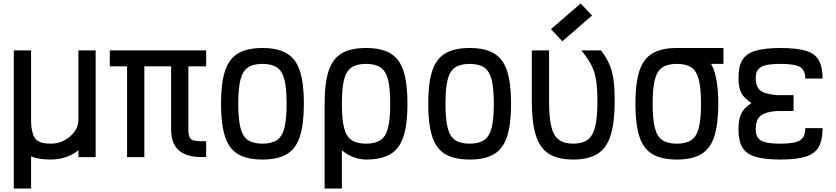

<svg xmlns="http://www.w3.org/2000/svg" viewBox="-20 -910 4840 1112"><path d="M60 182V-618H160V-199Q163 -152 174 -125.5Q185 -99 209 -88.5Q233 -78 275 -78Q306 -78 334.5 -89Q363 -100 385.5 -119.5Q408 -139 421 -163Q434 -187 434 -214V-618H534V0H434V-40Q414 -23 389 -11Q364 1 335 7.5Q306 14 275 14Q240 14 211.5 9.5Q183 5 160 -4V182Z M1174 -1Q1072 5 1021.5 -34.5Q971 -74 971 -159V-618H1174V-526H616V-618H1174V-526H1071V-159Q1071 -129 1078.5 -114Q1086 -99 1108.5 -95Q1131 -91 1174 -92ZM716 0V-593H816V0Z M1500 14Q1410 14 1357.5 -18Q1305 -50 1282.5 -121.5Q1260 -193 1260 -309Q1260 -426 1282.5 -497Q1305 -568 1357.5 -600Q1410 -632 1500 -632Q1590 -632 1642.5 -600Q1695 -568 1717.5 -497Q1740 -426 1740 -309Q1740 -193 1717.5 -121.5Q1695 -50 1642.5 -18Q1590 14 1500 14ZM1500 -78Q1554 -78 1584.5 -99Q1615 -120 1627.5 -170.5Q1640 -221 1640 -309Q1640 -398 1627.5 -448Q1615 -498 1584.5 -519Q1554 -540 1500 -540Q1446 -540 1415.5 -519Q1385 -498 1372.5 -448Q1360 -398 1360 -309Q1360 -221 1372.5 -170.5Q1385 -120 1415.5 -99Q1446 -78 1500 -78Z M2100 14Q2059 14 2016.5 -4Q1974 -22 1938.5 -60.5Q1903 -99 1881.5 -160.5Q1860 -222 1860 -309Q1860 -426 1882.5 -497Q1905 -568 1957.5 -600Q2010 -632 2100 -632Q2190 -632 2242.5 -600Q2295 -568 2317.5 -497Q2340 -426 2340 -309Q2340 -193 2317.5 -121.5Q2295 -50 2242.5 -18Q2190 14 2100 14ZM1860 182V-308H1960V182ZM2100 -78Q2154 -78 2184.5 -99Q2215 -120 2227.5 -170.5Q2240 -221 2240 -309Q2240 -398 2227.5 -448Q2215 -498 2184.5 -519Q2154 -540 2100 -540Q2046 -540 2015.5 -519Q1985 -498 1972.5 -448Q1960 -398 1960 -309Q1960 -221 1972.5 -170.5Q1985 -120 2015.5 -99Q2046 -78 2100 -78Z M2700 14Q2610 14 2557.5 -18Q2505 -50 2482.5 -121.5Q2460 -193 2460 -309Q2460 -426 2482.5 -497Q2505 -568 2557.5 -600Q2610 -632 2700 -632Q2790 -632 2842.5 -600Q2895 -568 2917.5 -497Q2940 -426 2940 -309Q2940 -193 2917.5 -121.5Q2895 -50 2842.5 -18Q2790 14 2700 14ZM2700 -78Q2754 -78 2784.5 -99Q2815 -120 2827.5 -170.5Q2840 -221 2840 -309Q2840 -398 2827.5 -448Q2815 -498 2784.5 -519Q2754 -540 2700 -540Q2646 -540 2615.5 -519Q2585 -498 2572.5 -448Q2560 -398 2560 -309Q2560 -221 2572.5 -170.5Q2585 -120 2615.5 -99Q2646 -78 2700 -78Z M3300 14Q3211 14 3158.5 -19.5Q3106 -53 3083 -127.5Q3060 -202 3060 -324V-618H3160V-324Q3160 -230 3173 -176.5Q3186 -123 3217 -100.5Q3248 -78 3300 -78Q3353 -78 3383.5 -100.5Q3414 -123 3427 -176.5Q3440 -230 3440 -324Q3440 -381 3435.5 -422.5Q3431 -464 3420.5 -495.5Q3410 -527 3392 -556Q3374 -585 3347 -618H3461Q3491 -579 3508.5 -539.5Q3526 -500 3533 -449.5Q3540 -399 3540 -324Q3540 -202 3517 -127.5Q3494 -53 3441.5 -19.5Q3389 14 3300 14ZM3237 -671 3171 -741 3343 -890 3409 -820Z M3900 14Q3810 14 3757.5 -18Q3705 -50 3682.5 -121.5Q3660 -193 3660 -309Q3660 -426 3682.5 -497Q3705 -568 3757.5 -600Q3810 -632 3900 -632Q3968 -632 4014 -614Q4060 -596 4087.5 -557.5Q4115 -519 4127.5 -457.5Q4140 -396 4140 -309Q4140 -193 4117.5 -121.5Q4095 -50 4042.5 -18Q3990 14 3900 14ZM3900 -78Q3954 -78 3984.5 -99Q4015 -120 4027.5 -170.5Q4040 -221 4040 -309Q4040 -398 4027.5 -448Q4015 -498 3984.5 -519Q3954 -540 3900 -540Q3846 -540 3815.5 -519Q3785 -498 3772.5 -448Q3760 -398 3760 -309Q3760 -221 3772.5 -170.5Q3785 -120 3815.5 -99Q3846 -78 3900 -78ZM3900 -540V-632H4170V-540Z M4501 14Q4409 14 4355.5 -2Q4302 -18 4279.5 -56Q4257 -94 4257 -160Q4257 -219 4273 -252Q4289 -285 4332 -313Q4289 -341 4273 -372.5Q4257 -404 4257 -459Q4257 -525 4279.5 -562.5Q4302 -600 4355.5 -616Q4409 -632 4501 -632Q4594 -632 4647 -616Q4700 -600 4722 -561.5Q4744 -523 4744 -455H4644Q4644 -504 4613.5 -522Q4583 -540 4501 -540Q4447 -540 4415.5 -532.5Q4384 -525 4370.5 -507.5Q4357 -490 4357 -459Q4357 -425 4368.5 -404Q4380 -383 4407.5 -373Q4435 -363 4482 -359H4576V-267H4482Q4435 -264 4407.5 -252.5Q4380 -241 4368.5 -219Q4357 -197 4357 -160Q4357 -129 4370.5 -111Q4384 -93 4415.5 -85.5Q4447 -78 4501 -78Q4583 -78 4613.5 -97.5Q4644 -117 4644 -168H4744Q4744 -99 4722 -59.5Q4700 -20 4647 -3Q4594 14 4501 14Z"/></svg>

Font: Victor Mono Thin
Style: Regular
Weight: 100
Monospace: yes
Designer: Rune Bjørnerås
Version: Version 1.561;gftools[0.9.30]